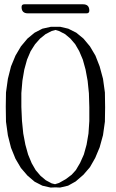

<svg xmlns="http://www.w3.org/2000/svg" viewBox="-20 -889 540 891"><path d="M296.9 -755.9 334 -737.3 367.2 -710 397.5 -673.8 422.9 -630.9 442.4 -581.1 458 -523.4 466.8 -460 467.8 -390.6 466.8 -324.2 458 -261.7 442.4 -205.1 421.9 -156.2 397.5 -113.3 367.2 -78.1 331.1 -46.9 295.9 -27.3 258.8 -18.6 237.3 -19.5 214.8 -18.6 176.8 -27.3 140.6 -45.9 107.4 -74.2 77.1 -109.4 51.8 -152.3 31.2 -203.1 16.6 -260.7 7.8 -324.2 6.8 -393.6 7.8 -460 16.6 -523.4 31.2 -581.1 51.8 -630.9 77.1 -673.8 107.4 -710 140.6 -737.3 176.8 -755.9 215.8 -764.6H237.3H259.8ZM386.7 -513.7 377 -566.4 364.3 -612.3 347.7 -651.4 329.1 -683.6 306.6 -710 282.2 -730.5 253.9 -745.1 237.3 -750 219.7 -745.1 191.4 -730.5 166 -710 142.6 -683.6 122.1 -651.4 105.5 -612.3 92.8 -566.4 84 -514.6 79.1 -457V-392.6L82 -328.1L87.9 -269.5L97.7 -217.8L110.4 -171.9L127 -131.8L145.5 -99.6L168 -73.2L192.4 -52.7L219.7 -38.1L235.4 -34.2L253.9 -40L285.2 -57.6L312.5 -78.1L332 -99.6L351.6 -132.8L369.1 -171.9L381.8 -217.8L390.6 -269.5L394.5 -327.1V-391.6L392.6 -456.1ZM365.2 -869.1Q394.5 -869.1 394.5 -839.8Q394.5 -827.1 381.8 -827.1H109.4Q80.1 -827.1 80.1 -856.4Q80.1 -869.1 92.8 -869.1Z"/></svg>

Font: B2 Hana
Style: Regular
Weight: 500
Version: 2020-08-05; (max)